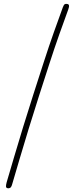

<svg xmlns="http://www.w3.org/2000/svg" viewBox="-20 -858 390 1009"><path d="M310 -819Q315 -833 320.5 -836Q326 -839 334 -837Q341 -836 342.5 -829.5Q344 -823 339 -809Q318 -752 292 -678.5Q266 -605 239 -521.5Q212 -438 184 -351Q156 -264 130.5 -180.5Q105 -97 83 -22.5Q61 52 44 110Q40 125 33.5 129Q27 133 19 131Q12 129 11.5 122Q11 115 15 100Q32 42 54 -32.5Q76 -107 101.5 -190.5Q127 -274 155 -361Q183 -448 210 -531.5Q237 -615 263 -688.5Q289 -762 310 -819Z"/></svg>

Font: Playpen Sans Thin
Style: Regular
Weight: 250
Designer: Laura Meseguer, Veronika Burian, José Scaglione
Foundry: TypeTogether
Version: Version 1.001